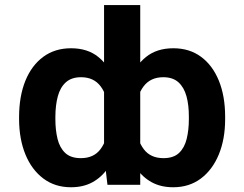

<svg xmlns="http://www.w3.org/2000/svg" viewBox="-20 -748 988 777"><path d="M891.1 -275.4V-265.6Q891.1 -185 865.5 -122.9Q839.9 -60.8 792.9 -25.5Q745.8 9.8 680.8 9.8Q631 9.8 594.1 -10.4Q557.2 -30.6 531.9 -67.2Q506.7 -103.7 491.2 -153Q475.8 -202.4 468.3 -260.8V-275.6Q478.3 -356.9 502.6 -419.4Q526.9 -481.9 570.7 -517.3Q614.5 -552.7 681.6 -552.7Q746.7 -552.7 793.5 -518.2Q840.4 -483.6 865.7 -421.4Q891.1 -359.1 891.1 -275.4ZM744.3 -265.6V-275.4Q744.5 -322.7 734.6 -358.7Q724.7 -394.6 702 -415.1Q679.3 -435.5 640.8 -435.5Q588.8 -435.5 560.7 -398Q532.7 -360.4 527.8 -296V-241.5Q534.6 -180.7 561.8 -144.3Q589 -108 641.7 -108Q682.4 -108 704.6 -129.1Q726.8 -150.3 735.5 -186.1Q744.3 -221.9 744.3 -265.6ZM401.1 -116.7V-727.5H547.5V0H414.9ZM57.2 -265.6V-275.4Q57.5 -359.1 82.8 -421.4Q108.2 -483.6 155.3 -518.2Q202.4 -552.7 267.4 -552.7Q334.6 -552.7 378.1 -517.3Q421.6 -481.9 446 -419.4Q470.3 -356.9 479.5 -275.6V-260.8Q472.6 -202.4 457.2 -153Q441.8 -103.7 416.4 -67.2Q390.9 -30.6 354 -10.4Q317.1 9.8 267.1 9.8Q202.5 9.8 155.5 -25.5Q108.4 -60.8 82.9 -122.9Q57.5 -185 57.2 -265.6ZM204.1 -275.4V-265.6Q204.1 -221.9 212.8 -186.1Q221.5 -150.3 243.9 -129.1Q266.2 -108 307.2 -108Q359.6 -108 386.7 -144.3Q413.8 -180.7 420.1 -241.5V-296Q415.6 -360.2 387.8 -397.9Q360 -435.5 308.1 -435.5Q269.5 -435.5 246.7 -415.1Q223.8 -394.6 214.1 -358.7Q204.3 -322.7 204.1 -275.4Z"/></svg>

Font: Inter Variable LoSnoCo
Style: Regular
Weight: 400
Designer: Rasmus Andersson
Foundry: rsms
Version: Version 4.000;git-a52131595; featfreeze: case,dlig,ss01,ss02